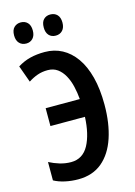

<svg xmlns="http://www.w3.org/2000/svg" viewBox="-136 -989 755 1070"><g transform="rotate(-15 241.0 -454.0)"><path d="M170 -622Q138 -622 111 -612.5Q84 -603 58 -586L23 -683Q58 -705 96 -714.5Q134 -724 180 -724Q235 -724 280 -700Q325 -676 358 -629.5Q391 -583 409 -514Q427 -445 427 -355Q427 -247 399.5 -164.5Q372 -82 317 -36Q262 10 179 10Q140 10 103.5 2Q67 -6 40 -21V-127Q69 -112 100.5 -102.5Q132 -93 165 -93Q199 -93 224.5 -109Q250 -125 266.5 -155.5Q283 -186 292.5 -227Q302 -268 304 -317H105V-420H302Q299 -457 290.5 -493.5Q282 -530 266 -559Q250 -588 226.5 -605Q203 -622 170 -622ZM40 -857Q40 -888 55.5 -903Q71 -918 94 -918Q118 -918 133 -902.5Q148 -887 148 -857Q148 -828 133 -812Q118 -796 95 -796Q70 -796 55 -812Q40 -828 40 -857ZM211 -857Q211 -888 226 -903Q241 -918 264 -918Q289 -918 304 -902.5Q319 -887 319 -857Q319 -828 304 -812Q289 -796 265 -796Q240 -796 225.5 -812Q211 -828 211 -857Z"/></g></svg>

Font: Noto Sans Display ExtraCondensed SemiBold
Style: Regular
Weight: 600
Width: 2
Designer: Monotype Design Team
Foundry: Monotype Imaging Inc.
Version: Version 2.003